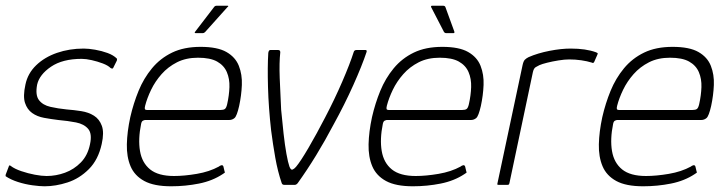

<svg xmlns="http://www.w3.org/2000/svg" viewBox="-26 -647 2540 672"><path d="M5 -65Q5 -68 7.5 -68Q10 -68 12 -66Q25 -56 48.5 -48Q72 -40 96 -35.5Q120 -31 137 -31Q170 -31 201.5 -42.5Q233 -54 257 -78.5Q281 -103 289 -142Q297 -179 282.5 -196Q268 -213 240 -218.5Q212 -224 178 -227Q153 -230 128.5 -234.5Q104 -239 86.5 -251.5Q69 -264 61.5 -287Q54 -310 63 -351Q71 -390 100.5 -418.5Q130 -447 173.5 -462Q217 -477 267 -477Q284 -477 307 -473Q330 -469 350.5 -461.5Q371 -454 383 -442Q384 -440 383.5 -439Q383 -438 383 -435L370 -409Q368 -405 361 -409Q352 -418 333.5 -425Q315 -432 295 -436.5Q275 -441 260 -441Q193 -441 152.5 -413.5Q112 -386 104 -351Q97 -314 110.5 -296.5Q124 -279 150.5 -273Q177 -267 207 -264Q233 -262 258.5 -258Q284 -254 303 -242Q322 -230 330.5 -206.5Q339 -183 330 -143Q318 -88 285 -55Q252 -22 210.5 -8.5Q169 5 130 5Q113 5 87.5 1.5Q62 -2 37 -10Q12 -18 -6 -30Q-7 -34 -6 -36Z M430 -237Q441 -285 459 -329Q477 -373 506 -408Q535 -443 576.5 -463Q618 -483 676 -483Q735 -483 766.5 -465Q798 -447 810 -416.5Q822 -386 820.5 -349.5Q819 -313 811 -276Q803 -241 795 -234Q787 -227 776 -227H481Q480 -227 475 -225Q470 -223 468 -214Q457 -160 464 -118.5Q471 -77 499.5 -54Q528 -31 583 -31Q619 -31 663 -38.5Q707 -46 740 -64Q743 -67 748.5 -68.5Q754 -70 756 -64L760 -47Q762 -44 760.5 -42.5Q759 -41 754 -38Q718 -14 670.5 -4.5Q623 5 573 5Q513 5 479 -13.5Q445 -32 431 -65Q417 -98 418 -142Q419 -186 430 -237ZM769 -282Q776 -313 777 -342Q778 -371 768 -394.5Q758 -418 734 -431.5Q710 -445 667 -445Q625 -445 593.5 -429Q562 -413 539.5 -387.5Q517 -362 503 -333Q489 -304 482 -277Q480 -269 481 -265.5Q482 -262 490 -262Q554 -262 617.5 -262Q681 -262 745 -262Q756 -262 761 -265.5Q766 -269 769 -282ZM659 -531Q655 -531 655.5 -533Q656 -535 657 -536L723 -622Q726 -627 733 -627H770Q773 -627 773 -625.5Q773 -624 770 -622L692 -535Q690 -533 688 -532Q686 -531 684 -531Z M969 0Q962 0 960 -6Q946 -47 937.5 -95Q929 -143 923 -190Q914 -270 912 -342Q910 -414 913 -462Q914 -468 916 -470Q918 -472 920 -472H947Q950 -472 952.5 -470.5Q955 -469 955 -464Q951 -428 953 -374Q955 -320 958 -263Q962 -220 966.5 -179.5Q971 -139 976.5 -108.5Q982 -78 987 -64Q992 -51 998 -53.5Q1004 -56 1010 -63Q1026 -82 1054 -130Q1082 -178 1112 -236Q1145 -299 1172 -361.5Q1199 -424 1212 -465Q1214 -472 1222 -472H1253Q1259 -472 1257 -465Q1241 -417 1210.5 -349Q1180 -281 1142 -212Q1112 -155 1080.5 -103.5Q1049 -52 1016 -6Q1011 0 1006 0Z M1276 -237Q1287 -285 1305 -329Q1323 -373 1352 -408Q1381 -443 1422.5 -463Q1464 -483 1522 -483Q1581 -483 1612.5 -465Q1644 -447 1656 -416.5Q1668 -386 1666.5 -349.5Q1665 -313 1657 -276Q1649 -241 1641 -234Q1633 -227 1622 -227H1327Q1326 -227 1321 -225Q1316 -223 1314 -214Q1303 -160 1310 -118.5Q1317 -77 1345.5 -54Q1374 -31 1429 -31Q1465 -31 1509 -38.5Q1553 -46 1586 -64Q1589 -67 1594.5 -68.5Q1600 -70 1602 -64L1606 -47Q1608 -44 1606.5 -42.5Q1605 -41 1600 -38Q1564 -14 1516.5 -4.5Q1469 5 1419 5Q1359 5 1325 -13.5Q1291 -32 1277 -65Q1263 -98 1264 -142Q1265 -186 1276 -237ZM1615 -282Q1622 -313 1623 -342Q1624 -371 1614 -394.5Q1604 -418 1580 -431.5Q1556 -445 1513 -445Q1471 -445 1439.5 -429Q1408 -413 1385.5 -387.5Q1363 -362 1349 -333Q1335 -304 1328 -277Q1326 -269 1327 -265.5Q1328 -262 1336 -262Q1400 -262 1463.5 -262Q1527 -262 1591 -262Q1602 -262 1607 -265.5Q1612 -269 1615 -282ZM1535 -531Q1531 -531 1528 -535L1483 -622Q1482 -624 1483 -625.5Q1484 -627 1486 -627H1524Q1527 -627 1529.5 -626Q1532 -625 1533 -622L1564 -537Q1566 -531 1561 -531Z M1971 -477Q2025 -477 2060 -464Q2063 -463 2065 -461.5Q2067 -460 2065 -456L2054 -431Q2053 -428 2050.5 -427Q2048 -426 2045 -428Q2029 -433 2008.5 -436Q1988 -439 1966 -439Q1950 -439 1928.5 -435.5Q1907 -432 1889 -427.5Q1871 -423 1862 -419Q1856 -416 1849 -412Q1842 -408 1839 -394L1757 -6Q1756 -2 1754.5 -1Q1753 0 1750 0H1719Q1716 0 1715 -1Q1714 -2 1715 -5L1803 -419Q1806 -433 1811 -438Q1816 -443 1824 -447Q1856 -461 1897 -469Q1938 -477 1971 -477Z M2082 -237Q2093 -285 2111 -329Q2129 -373 2158 -408Q2187 -443 2228.5 -463Q2270 -483 2328 -483Q2387 -483 2418.5 -465Q2450 -447 2462 -416.5Q2474 -386 2472.5 -349.5Q2471 -313 2463 -276Q2455 -241 2447 -234Q2439 -227 2428 -227H2133Q2132 -227 2127 -225Q2122 -223 2120 -214Q2109 -160 2116 -118.5Q2123 -77 2151.5 -54Q2180 -31 2235 -31Q2271 -31 2315 -38.5Q2359 -46 2392 -64Q2395 -67 2400.5 -68.5Q2406 -70 2408 -64L2412 -47Q2414 -44 2412.5 -42.5Q2411 -41 2406 -38Q2370 -14 2322.5 -4.5Q2275 5 2225 5Q2165 5 2131 -13.5Q2097 -32 2083 -65Q2069 -98 2070 -142Q2071 -186 2082 -237ZM2421 -282Q2428 -313 2429 -342Q2430 -371 2420 -394.5Q2410 -418 2386 -431.5Q2362 -445 2319 -445Q2277 -445 2245.5 -429Q2214 -413 2191.5 -387.5Q2169 -362 2155 -333Q2141 -304 2134 -277Q2132 -269 2133 -265.5Q2134 -262 2142 -262Q2206 -262 2269.5 -262Q2333 -262 2397 -262Q2408 -262 2413 -265.5Q2418 -269 2421 -282Z"/></svg>

Font: Glory Thin ExtraLight
Style: Italic
Weight: 250
Italic angle: -12°
Version: Version 1.011